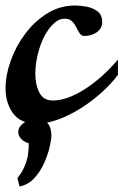

<svg xmlns="http://www.w3.org/2000/svg" viewBox="-22 -430 444 690"><path d="M110.8 14.2Q51.8 14.2 24.9 -22.7Q-2 -59.6 -2 -112.8Q-2 -159.7 16.4 -211.4Q34.7 -263.2 68.4 -308.3Q102.1 -353.5 147.7 -381.8Q193.4 -410.2 248 -410.2Q265.1 -410.2 288.1 -406.2Q311 -402.3 328.1 -389.6Q345.2 -377 345.2 -350.1Q345.2 -329.1 326.9 -314.9Q308.6 -300.8 280.8 -300.8Q270.5 -300.8 264.4 -310.1Q258.3 -319.3 252.2 -331.8Q246.1 -344.2 236.8 -353.5Q227.5 -362.8 210.9 -362.8Q189 -362.8 169.7 -344.2Q150.4 -325.7 135.7 -296.1Q121.1 -266.6 113 -231.9Q105 -197.3 105 -165Q105 -125 119.6 -96.9Q134.3 -68.8 168 -68.8Q218.3 -68.8 281.2 -108.6Q344.2 -148.4 401.9 -215.8V-161.1Q377.9 -128.9 343.3 -97.7Q308.6 -66.4 268.8 -41.3Q229 -16.1 188.2 -1Q147.5 14.2 110.8 14.2ZM48.3 240.2 40.5 210Q40.5 210 50.8 196.3Q61 182.6 71.3 155Q81.5 127.4 81.5 85Q62 79.1 52.7 67.6Q43.5 56.2 43.5 43.9Q43.5 27.3 60.5 13.7Q77.6 0 111.3 0Q140.1 0 151.4 15.4Q162.6 30.8 162.6 57.1Q162.6 72.3 156 100.1Q149.4 127.9 135.7 158Q122.1 188 100.3 211.2Q78.6 234.4 48.3 240.2Z"/></svg>

Font: Norican
Style: Regular
Weight: 400
Designer: Vernon Adams
Foundry: Vernon Adams
Version: Version 1.100; ttfautohint (v1.8.4.7-5d5b);gftools[0.9.33]